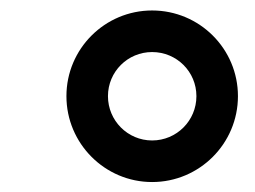

<svg xmlns="http://www.w3.org/2000/svg" viewBox="-20 -753 496 374"><path d="M276.3 -398.4C368.6 -398.4 443.5 -473.4 443.5 -565.7C443.5 -658 368.6 -732.6 276.3 -732.6C184.3 -732.6 109.4 -658 109.4 -565.7C109.4 -473.4 184.3 -398.4 276.3 -398.4ZM276.3 -479.4C228.7 -479.4 190.3 -518.1 190.3 -565.7C190.3 -613.3 228.7 -651.6 276.3 -651.6C324.2 -651.6 362.6 -613.3 362.6 -565.7C362.6 -518.1 324.2 -479.4 276.3 -479.4Z"/></svg>

Font: TID UI Medium
Style: Italic
Weight: 500
Italic angle: -9.39999°
Designer: The TID Project Authors
Foundry: Bakken & Bæck
Version: Version 1.001;hotconv 1.0.109;makeotfexe 2.5.65596